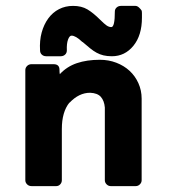

<svg xmlns="http://www.w3.org/2000/svg" viewBox="-20 -632 593 652"><path d="M461 -20Q461 -12 455 -6Q449 0 441 0H356Q348 0 342 -6Q336 -12 336 -20V-267Q334 -290 322.5 -303Q311 -316 286 -317Q248 -317 216 -283V-284Q190 -252 190 -194V-20Q190 -12 184.5 -6Q179 0 171 0H87Q78 0 72 -6Q66 -12 66 -20V-394Q66 -402 72 -408Q78 -414 87 -414H162Q182 -414 182 -395Q182 -385 183 -381V-380Q207 -406 241 -417.5Q275 -429 319 -429Q349 -429 375 -419Q401 -409 420 -391.5Q439 -374 450 -349.5Q461 -325 461 -297ZM360 -441Q344 -441 331.5 -444Q319 -447 308 -453Q297 -459 286 -468Q275 -477 261 -489L259 -490Q237 -511 223 -511Q216 -511 211 -497.5Q206 -484 207 -461Q207 -452 201 -446.5Q195 -441 186 -441H137Q128 -441 122 -446.5Q116 -452 116 -461Q114 -494 121.5 -521.5Q129 -549 144 -569.5Q159 -590 180.5 -601Q202 -612 228 -612Q257 -612 277 -600Q297 -588 320 -565Q334 -551 342 -545.5Q350 -540 358 -540Q370 -540 370 -593Q370 -601 376 -606.5Q382 -612 391 -612H440Q446 -612 452 -606.5Q458 -601 461 -596Q462 -593 462 -586.5Q462 -580 462 -572Q462 -512 433 -476.5Q404 -441 360 -441Z"/></svg>

Font: Stadtwerke
Style: Bold
Weight: 700
Designer: Santiago Orozco
Foundry: Typemade
Version: Version 1.003